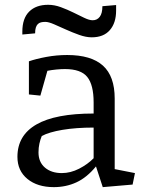

<svg xmlns="http://www.w3.org/2000/svg" viewBox="-20 -770 602 801"><path d="M458.5 -64.5 543 -47.9 533.2 0 408.7 10.7 380.4 -75.7Q342.3 -29.3 298.8 -9.3Q255.4 10.7 204.6 10.7Q136.2 10.7 94.5 -23.4Q52.7 -57.6 52.7 -115.7Q52.7 -205.1 131.8 -250.7Q210.9 -296.4 370.6 -296.4V-342.8Q370.6 -416 344 -449Q317.4 -481.9 251 -481.9Q235.4 -481.9 215.1 -480Q194.8 -478 177.7 -474.6L148.4 -371.1L100.6 -376V-514.2Q129.9 -524.4 173.1 -532.5Q216.3 -540.5 260.3 -540.5Q360.4 -540.5 409.4 -496.3Q458.5 -452.1 458.5 -358.9ZM370.6 -237.8Q297.4 -237.8 240.7 -228.3Q184.1 -218.8 154.3 -202.6Q148.4 -189 144.5 -171.4Q140.6 -153.8 140.6 -134.3Q140.6 -93.8 167.5 -70.8Q194.3 -47.9 237.8 -47.9Q274.4 -47.9 310.1 -66.2Q345.7 -84.5 370.6 -109.9ZM73.2 -638.2Q73.2 -693.4 101.8 -721.7Q130.4 -750 180.7 -750Q207 -750 234.1 -740Q261.2 -730 285.9 -717.8Q310.5 -705.6 331.5 -695.6Q352.5 -685.5 366.7 -685.5Q385.3 -685.5 396.2 -700Q407.2 -714.4 407.2 -744.1L464.4 -749V-726.1Q464.4 -674.3 438.2 -644.3Q412.1 -614.3 362.8 -614.3Q338.9 -614.3 310.8 -624.3Q282.7 -634.3 255.6 -646.5Q228.5 -658.7 205.6 -668.7Q182.6 -678.7 168.9 -678.7Q159.2 -678.7 151.1 -676.8Q143.1 -674.8 137.7 -669.4Q132.3 -664.1 129.4 -654.8Q126.5 -645.5 126.5 -630.9L73.2 -626Z"/></svg>

Font: Noticia Text
Style: Regular
Weight: 400
Designer: JM Sole
Foundry: JM Sole
Version: Version 1.003